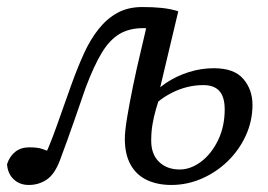

<svg xmlns="http://www.w3.org/2000/svg" viewBox="-27 -513 762 546"><path d="M55 13Q29 13 12 -3Q-5 -19 -7 -46Q0 -68 16 -81Q32 -94 56 -94Q67 -94 76.5 -93Q86 -92 96 -88.5Q106 -85 116 -80L133 -73L117 -45L97 -63Q111 -92 123 -124Q135 -156 148 -193.5Q161 -231 177 -275Q194 -322 212 -361.5Q230 -401 253.5 -430.5Q277 -460 307 -476.5Q337 -493 378 -493Q408 -493 432.5 -490.5Q457 -488 480 -481L427 -258L431 -250Q423 -225 416.5 -202.5Q410 -180 406.5 -158.5Q403 -137 403 -113Q403 -74 425.5 -52.5Q448 -31 484 -31Q515 -31 544.5 -53Q574 -75 593 -114Q612 -153 612 -202Q612 -237 597 -254Q582 -271 551 -271Q505 -271 461.5 -249Q418 -227 389 -189L380 -229H396Q415 -257 445 -277Q475 -297 510 -308Q545 -319 581 -319Q639 -319 665 -288.5Q691 -258 691 -215Q691 -169 672 -127.5Q653 -86 620.5 -54.5Q588 -23 546.5 -5Q505 13 460 13Q421 13 391 -1Q361 -15 344.5 -44.5Q328 -74 328 -118Q328 -140 334.5 -179Q341 -218 351 -267Q361 -316 373.5 -368Q386 -420 397 -470L438 -425Q422 -430 410.5 -431.5Q399 -433 380 -433Q341 -433 313 -416.5Q285 -400 262.5 -363Q240 -326 216 -262Q200 -215 187.5 -179.5Q175 -144 164.5 -114.5Q154 -85 143 -56Q128 -17 105.5 -2Q83 13 55 13Z"/></svg>

Font: Source Serif 4 18pt
Style: Italic
Weight: 400
Italic angle: -12°
Designer: Frank Grießhammer
Foundry: Adobe Systems Incorporated
Version: Version 4.004;hotconv 1.0.116;makeotfexe 2.5.65601